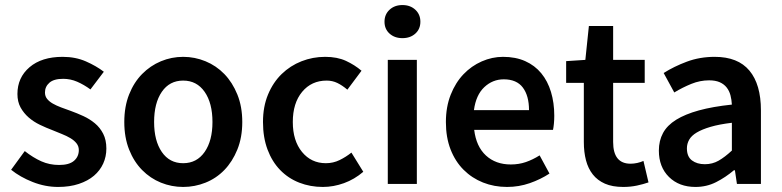

<svg xmlns="http://www.w3.org/2000/svg" viewBox="-20 -728 3097 760"><path d="M210 12Q159 12 109.5 -7.5Q60 -27 24 -56L78 -130Q111 -104 143.5 -89.5Q176 -75 214 -75Q254 -75 273 -91.5Q292 -108 292 -134Q292 -149 283 -160.5Q274 -172 259 -181Q244 -190 225 -197.5Q206 -205 187 -213Q163 -222 138 -234Q113 -246 93.5 -263Q74 -280 61.5 -302.5Q49 -325 49 -356Q49 -421 97 -462Q145 -503 228 -503Q279 -503 320 -485Q361 -467 391 -444L338 -374Q312 -393 285.5 -404.5Q259 -416 230 -416Q193 -416 175.5 -400.5Q158 -385 158 -362Q158 -347 166.5 -336.5Q175 -326 189 -318Q203 -310 221.5 -303Q240 -296 260 -289Q285 -280 310 -268.5Q335 -257 355.5 -240Q376 -223 388.5 -198.5Q401 -174 401 -140Q401 -108 388.5 -80.5Q376 -53 352 -32.5Q328 -12 292 0Q256 12 210 12Z M705 12Q659 12 617 -5Q575 -22 542.5 -55Q510 -88 491 -136Q472 -184 472 -245Q472 -306 491 -354Q510 -402 542.5 -435Q575 -468 617 -485.5Q659 -503 705 -503Q751 -503 793.5 -485.5Q836 -468 868 -435Q900 -402 919.5 -354Q939 -306 939 -245Q939 -184 919.5 -136Q900 -88 868 -55Q836 -22 793.5 -5Q751 12 705 12ZM705 -82Q759 -82 790 -126.5Q821 -171 821 -245Q821 -320 790 -364.5Q759 -409 705 -409Q651 -409 620.5 -364.5Q590 -320 590 -245Q590 -171 620.5 -126.5Q651 -82 705 -82Z M1258 12Q1208 12 1164.5 -5Q1121 -22 1089 -55Q1057 -88 1039 -136Q1021 -184 1021 -245Q1021 -306 1041 -354Q1061 -402 1095 -435Q1129 -468 1173.5 -485.5Q1218 -503 1267 -503Q1315 -503 1349.5 -487Q1384 -471 1411 -448L1355 -373Q1335 -390 1315.5 -399.5Q1296 -409 1273 -409Q1213 -409 1176 -364.5Q1139 -320 1139 -245Q1139 -171 1175.5 -126.5Q1212 -82 1270 -82Q1299 -82 1324.5 -94.5Q1350 -107 1371 -124L1418 -48Q1383 -18 1341.5 -3Q1300 12 1258 12Z M1515 0V-491H1630V0ZM1573 -577Q1542 -577 1522 -595Q1502 -613 1502 -642Q1502 -671 1522 -689.5Q1542 -708 1573 -708Q1604 -708 1624 -689.5Q1644 -671 1644 -642Q1644 -613 1624 -595Q1604 -577 1573 -577Z M1987 12Q1936 12 1892 -5.5Q1848 -23 1815 -56Q1782 -89 1763.5 -136.5Q1745 -184 1745 -245Q1745 -305 1764 -353Q1783 -401 1814.5 -434Q1846 -467 1887 -485Q1928 -503 1971 -503Q2021 -503 2059 -486Q2097 -469 2122.5 -438Q2148 -407 2161 -364Q2174 -321 2174 -270Q2174 -253 2172.5 -238Q2171 -223 2169 -214H1857Q1865 -148 1903.5 -112.5Q1942 -77 2002 -77Q2034 -77 2061.5 -86.5Q2089 -96 2116 -113L2155 -41Q2120 -18 2077 -3Q2034 12 1987 12ZM1856 -292H2074Q2074 -349 2049.5 -381.5Q2025 -414 1974 -414Q1930 -414 1897 -383Q1864 -352 1856 -292Z M2447 12Q2404 12 2374.5 -1Q2345 -14 2326.5 -37.5Q2308 -61 2299.5 -93.5Q2291 -126 2291 -166V-400H2221V-486L2297 -491L2311 -625H2407V-491H2532V-400H2407V-166Q2407 -80 2476 -80Q2489 -80 2502.5 -83Q2516 -86 2527 -91L2547 -6Q2527 1 2501.5 6.5Q2476 12 2447 12Z M2733 12Q2668 12 2628 -27.5Q2588 -67 2588 -132Q2588 -171 2604.5 -201.5Q2621 -232 2656.5 -254Q2692 -276 2746.5 -291Q2801 -306 2877 -314Q2876 -333 2871.5 -350.5Q2867 -368 2856.5 -381.5Q2846 -395 2829 -402.5Q2812 -410 2787 -410Q2751 -410 2716.5 -396Q2682 -382 2649 -362L2607 -439Q2648 -465 2699 -484Q2750 -503 2809 -503Q2901 -503 2946.5 -448.5Q2992 -394 2992 -291V0H2897L2889 -54H2885Q2852 -26 2814.5 -7Q2777 12 2733 12ZM2770 -78Q2800 -78 2824.5 -92Q2849 -106 2877 -132V-242Q2827 -236 2793 -226Q2759 -216 2738 -203.5Q2717 -191 2708 -175Q2699 -159 2699 -141Q2699 -108 2719 -93Q2739 -78 2770 -78Z"/></svg>

Font: TT Toshiba Sans Medium
Style: Regular
Weight: 500
Designer: Paul D. Hunt
Foundry: Toshiba Corporation
Version: Version 2.020;PS 2.000;hotconv 1.0.86;makeotf.lib2.5.63406